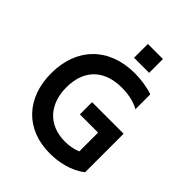

<svg xmlns="http://www.w3.org/2000/svg" viewBox="-255 -1072 1227 1227"><g transform="rotate(45 358.5 -459.0)"><path d="M494.3 -928.3H358V-803.3H494.3ZM369 -413V-302.6H533.7V-132.5C497.9 -118.3 461.6 -112.2 424.7 -112.2C271.7 -112.2 185.7 -215.2 185.7 -364C185.7 -529.1 285.2 -613.6 438.9 -613.6C489.3 -613.6 549.7 -604 596.9 -577.1L596.6 -711.3C549 -728 489 -737.2 431.8 -737.2C195.7 -737.2 53.3 -585.2 53.3 -359.7C53.3 -136.7 190.3 9.9 409.1 9.9C486.5 9.9 582.7 -8.2 654.1 -65V-413Z"/></g></svg>

Font: TID UI Semi Bold
Style: Regular
Weight: 600
Designer: The TID Project Authors
Foundry: Bakken & Bæck
Version: Version 1.001;hotconv 1.0.109;makeotfexe 2.5.65596